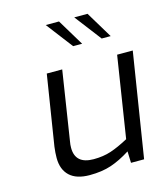

<svg xmlns="http://www.w3.org/2000/svg" viewBox="-114 -855 821 949"><g transform="rotate(-15 296.0 -380.5)"><path d="M91 -118Q91 -145 95 -175L152 -534H231L176 -180Q173 -165 173 -148Q173 -65 267 -65Q316 -65 355.5 -78Q395 -91 447 -119L512 -534H592L507 0H440L438 -59Q386 -26 338.5 -10Q291 6 228 6Q160 6 125.5 -26.5Q91 -59 91 -118ZM209 -767H277L359 -631H313ZM355 -767H423L505 -631H459Z"/></g></svg>

Font: Exo
Style: Italic
Weight: 400
Italic angle: -9°
Designer: Natanael Gama
Foundry: Natanael Gama
Version: Version 1.500; ttfautohint (v1.6)